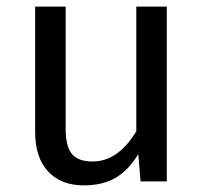

<svg xmlns="http://www.w3.org/2000/svg" viewBox="-20 -547 615 579"><path d="M483 0H404L397 -82Q367 -33 328 -10.5Q289 12 233 12Q164 12 125 -30Q86 -72 86 -149V-527H178V-159Q178 -105 197 -82.5Q216 -60 259 -60Q336 -60 391 -151V-527H483Z"/></svg>

Font: Fira Sans
Style: Regular
Weight: 400
Designer: bBox Type GmbH & Carrois Corporate GbR & Edenspiekermann AG
Foundry: bBox Type GmbH & Carrois Corporate GbR & Edenspiekermann AG
Version: Version 4.301